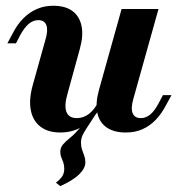

<svg xmlns="http://www.w3.org/2000/svg" viewBox="-20 -449 621 667"><path d="M316.9 -58.9Q291.9 -21 279.8 -2Q267.7 16.9 264.5 26.6Q261.3 36.3 261.3 46Q261.3 59.7 265.3 71.4Q269.4 83.1 273 93.1Q276.6 103.2 276.6 114.5Q276.6 135.5 255.2 156.5Q233.9 177.4 189.5 197.6L174.2 185.5Q190.3 173.4 196.8 162.5Q203.2 151.6 203.2 137.9Q203.2 125 200 115.7Q196.8 106.5 193.1 98Q189.5 89.5 189.5 79Q189.5 63.7 198.8 52.8Q208.1 41.9 223.8 29.4Q239.5 16.9 257.3 -4Q266.9 -13.7 274.2 -22.6Q281.5 -31.5 288.7 -41.1Q296 -50.8 304 -62.9ZM189.5 11.3Q146.8 11.3 120.6 -8.9Q94.4 -29 87.1 -65.7Q79.8 -102.4 93.5 -152.4L137.9 -311.3Q147.6 -343.5 141.1 -361.3Q134.7 -379 112.9 -379Q95.2 -379 79.8 -366.1Q64.5 -353.2 50 -326.6L35.5 -298.4H5.6L24.2 -333.1Q40.3 -364.5 61.3 -385.5Q82.3 -406.5 108.1 -417.7Q133.9 -429 164.5 -429Q207.3 -429 231.9 -410.5Q256.5 -391.9 263.3 -358.5Q270.2 -325 257.3 -279L214.5 -123.4Q202.4 -81.5 210.9 -60.1Q219.4 -38.7 246.8 -38.7Q269.4 -38.7 288.3 -52.8Q307.3 -66.9 321.8 -95.2L331.5 -80.6Q305.6 -34.7 270.2 -11.7Q234.7 11.3 189.5 11.3ZM416.9 11.3Q375 11.3 349.6 -6.9Q324.2 -25 317.7 -58.9Q311.3 -92.7 324.2 -137.9L402.4 -417.7H530.6L443.5 -106.5Q433.9 -73.4 440.7 -56Q447.6 -38.7 469.4 -38.7Q487.1 -38.7 502.4 -51.6Q517.7 -64.5 531.5 -91.1L546 -118.5H575.8L557.3 -84.7Q541.1 -53.2 520.2 -31.9Q499.2 -10.5 473.8 0.4Q448.4 11.3 416.9 11.3Z"/></svg>

Font: Playfair 5pt SemiExpanded Light ExtraBold
Style: Italic
Weight: 800
Italic angle: -15.6°
Version: Version 2.001;gftools[0.9.30]